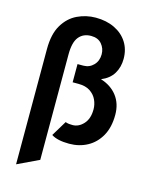

<svg xmlns="http://www.w3.org/2000/svg" viewBox="-133 -796 844 1080"><g transform="rotate(15 289.0 -255.5)"><path d="M68 201V-470Q68 -558 99.8 -611Q131.5 -664 182 -688Q232.5 -712 288.5 -712Q351 -712 398.5 -689Q446 -666 472.5 -624.8Q499 -583.5 499 -528Q499 -480 476.5 -442.5Q454 -405 405.5 -385Q466 -366.5 500.5 -321.8Q535 -277 535 -212Q535 -139 506.8 -89Q478.5 -39 431.2 -13.5Q384 12 326 12Q257 12 222 -11L276 -100.5Q287.5 -96.5 296.8 -95.5Q306 -94.5 317.5 -94.5Q353 -94.5 381 -125Q409 -155.5 409 -210Q409 -238.5 396.8 -265.2Q384.5 -292 358.2 -309.5Q332 -327 290 -327H256V-433H290Q325 -433 349 -457.8Q373 -482.5 373 -521Q373 -555 351.5 -580.5Q330 -606 289.5 -606Q244.5 -606 218.8 -575Q193 -544 193 -472V141.5Z"/></g></svg>

Font: Overpass
Style: Bold
Weight: 700
Designer: Delve Withrington, Dave Bailey, Thomas Jockin
Foundry: Delve Fonts LLC
Version: Version 4.000; ttfautohint (v1.8.3)